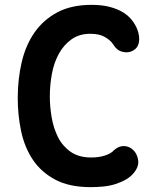

<svg xmlns="http://www.w3.org/2000/svg" viewBox="-20 -760 640 790"><path d="M53 -356Q53 -435 69.5 -505Q86 -575 122.5 -627Q159 -679 216.5 -709.5Q274 -740 357 -740Q400 -740 432 -731.5Q464 -723 486.5 -709Q509 -695 523 -677Q537 -659 545 -639Q556 -609 551.5 -585.5Q547 -562 526 -551Q507 -541 483.5 -547Q460 -553 446 -577Q435 -594 412 -607.5Q389 -621 352 -621Q306 -621 274 -598Q242 -575 222 -538.5Q202 -502 193.5 -456Q185 -410 185 -363Q185 -322 192.5 -277.5Q200 -233 218.5 -196Q237 -159 270.5 -135.5Q304 -112 355 -112Q371 -112 385 -114Q399 -116 411.5 -120Q424 -124 433.5 -129.5Q443 -135 449 -142Q469 -160 491 -159Q513 -158 529 -142Q545 -126 548.5 -100.5Q552 -75 531 -49Q517 -32 497.5 -21Q478 -10 454.5 -2.5Q431 5 404.5 7.5Q378 10 353 10Q265 10 207 -21Q149 -52 115 -103Q81 -154 67 -220Q53 -286 53 -356Z"/></svg>

Font: Maple Mono Normal NL
Style: Bold
Weight: 700
Monospace: yes
Designer: subframe7536
Version: Version 7.000